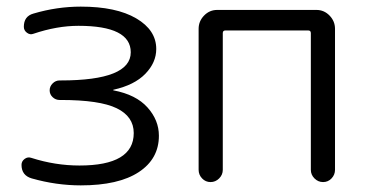

<svg xmlns="http://www.w3.org/2000/svg" viewBox="-20 -550 1107 580"><path d="M76 -11Q45 -20 45 -52Q45 -63 54.5 -70Q64 -77 75 -73Q147 -50 220 -50Q384 -50 384 -148Q384 -198 332.5 -223Q281 -248 164 -248H160Q148 -248 139 -256.5Q130 -265 130 -277Q130 -289 139 -298Q148 -307 160 -307H164Q375 -307 375 -392Q375 -472 217 -472Q152 -472 81 -448Q71 -444 61.5 -451Q52 -458 52 -469Q52 -501 81 -509Q152 -530 224 -530Q331 -530 391.5 -494.5Q452 -459 452 -402Q452 -361 419 -327Q386 -293 323 -279Q322 -279 322 -278Q322 -277 323 -277Q391 -264 425.5 -225.5Q460 -187 460 -140Q460 -70 399 -30Q338 10 224 10Q150 10 76 -11Z M580 -37V-463Q580 -486 596.5 -503Q613 -520 636 -520H936Q959 -520 975.5 -503Q992 -486 992 -463V-37Q992 -22 981.5 -11Q971 0 956 0Q941 0 930 -11Q919 -22 919 -37V-450Q919 -458 911 -458H661Q653 -458 653 -450V-37Q653 -22 642 -11Q631 0 616 0Q601 0 590.5 -11Q580 -22 580 -37Z"/></svg>

Font: Rounded Mplus 1c
Style: Regular
Weight: 400
Version: Version 1.059.20150529